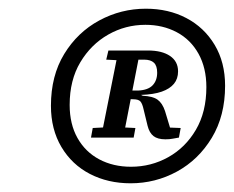

<svg xmlns="http://www.w3.org/2000/svg" viewBox="-20 -733 537 441"><path d="M189 -417 193 -439 232 -441H250L291 -439L287 -417ZM212 -417 252 -617H302L263 -417ZM263 -594 224 -596 229 -617H270L268 -594ZM281 -350Q327 -350 366.5 -372Q406 -394 430 -435Q454 -476 454 -533Q454 -577 436 -609.5Q418 -642 386 -659Q354 -676 314 -676Q268 -676 228.5 -653.5Q189 -631 164.5 -590Q140 -549 140 -492Q140 -448 158 -416Q176 -384 208 -367Q240 -350 281 -350ZM280 -312Q228 -312 186.5 -333.5Q145 -355 121 -395.5Q97 -436 97 -490Q97 -559 127.5 -609Q158 -659 208 -686Q258 -713 315 -713Q367 -713 408 -691.5Q449 -670 473 -630Q497 -590 497 -536Q497 -467 466.5 -416.5Q436 -366 386.5 -339Q337 -312 280 -312ZM360 -413Q342 -413 332.5 -420.5Q323 -428 319 -444L310 -481Q307 -495 302.5 -500Q298 -505 286 -505L264 -506L265 -525H297Q320 -526 330.5 -537Q341 -548 341 -566Q341 -582 333.5 -589Q326 -596 311 -596H280L282 -617H320Q352 -617 370.5 -604.5Q389 -592 389 -569Q389 -552 379.5 -540.5Q370 -529 351.5 -522.5Q333 -516 304 -515L308 -513Q331 -512 342 -504Q353 -496 359 -478L375 -425L344 -441L395 -439L391 -417Q384 -416 377 -414.5Q370 -413 360 -413Z"/></svg>

Font: Source Serif 4 SemiBold
Style: Italic
Weight: 600
Italic angle: -12°
Designer: Frank Grießhammer
Foundry: Adobe Systems Incorporated
Version: Version 4.004;hotconv 1.0.116;makeotfexe 2.5.65601